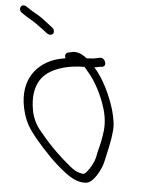

<svg xmlns="http://www.w3.org/2000/svg" viewBox="-126 -686 610 793"><g transform="rotate(5 179.5 -290.0)"><path d="M-16 -201C-4 -159 14 -134 38 -104C78 -56 124 -7 173 30C198 49 228 66 260 63C292 61 322 -1 328 -29C337 -72 348 -110 352 -155C356 -181 351 -211 341 -247C322 -310 290 -374 253 -415C262 -415 267 -418 276 -419L286 -420C307 -424 294 -461 272 -456L262 -454C256 -453 252 -452 247 -451C240 -451 227 -449 218 -449C198 -465 174 -477 149 -468L139 -466C131 -464 126 -454 130 -444C131 -443 132 -443 132 -442C116 -439 100 -436 86 -431C2 -401 -51 -322 -16 -201ZM19 -202C-1 -289 21 -349 71 -379C105 -400 154 -413 212 -413C217 -409 220 -404 225 -398C259 -361 289 -303 306 -246C320 -197 317 -164 311 -130C307 -101 297 -73 292 -43C288 -28 281 -13 270 4C260 18 253 26 248 27C242 28 235 26 225 23C215 20 204 13 191 3C148 -32 101 -77 65 -122C43 -146 29 -168 19 -202ZM-63 -612C-54 -606 -44 -599 -34 -593C-10 -581 7 -566 30 -550L45 -538C50 -535 54 -533 59 -533C70 -533 76 -541 73 -552C72 -557 69 -561 64 -564L49 -576C29 -591 19 -600 0 -611L-21 -623L-49 -641C-70 -654 -85 -626 -63 -612Z"/></g></svg>

Font: Stray Cat
Style: OpObl
Weight: 400
Version: Version 1.0